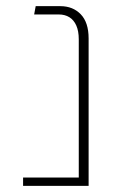

<svg xmlns="http://www.w3.org/2000/svg" viewBox="-20 -604 393 624"><path d="M236 0V-476Q236 -503 228 -521Q220 -539 205.5 -548Q191 -557 171 -557H91L96 -584H176Q217 -584 242.5 -557.5Q268 -531 268 -479V0ZM55 0V-27H251V0Z"/></svg>

Font: Noto Sans Hebrew Light
Style: Regular
Weight: 100
Version: Version 3.000